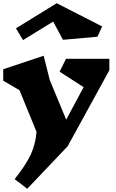

<svg xmlns="http://www.w3.org/2000/svg" viewBox="-30 -908 719 1192"><path d="M649 -472 390 0 139 264 61 204Q131 116 160.5 52.5Q190 -11 197 -89L91 -348L-10 -407V-478L241 -562L279 -411L381 -165L489 -367L340 -463L380 -543H649ZM575 -680 361 -661 300 -774 113 -659 69 -732 322 -888 604 -744Z"/></svg>

Font: Inknut Antiqua Black
Style: Regular
Weight: 900
Designer: Claus Eggers Sørensen
Foundry: Claus Eggers Sørensen
Version: Version 1.003; ttfautohint (v1.8.2) -l 8 -r 50 -G 200 -x 14 